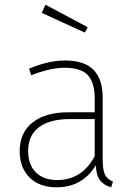

<svg xmlns="http://www.w3.org/2000/svg" viewBox="-20 -789 571 819"><path d="M354 -673 342 -650 158 -734 174 -769ZM418 -111Q418 -63 428 -43.5Q438 -24 462 -14L454 10Q422 1 406 -21Q390 -43 389 -84Q331 10 222 10Q148 10 106 -32Q64 -74 64 -144Q64 -224 119.5 -267Q175 -310 270 -310H384V-368Q384 -436 355 -468Q326 -500 255 -500Q195 -500 113 -468L104 -496Q187 -531 257 -531Q340 -531 379 -491Q418 -451 418 -371ZM224 -21Q330 -21 384 -123V-281H277Q193 -281 146.5 -246.5Q100 -212 100 -145Q100 -86 133 -53.5Q166 -21 224 -21Z"/></svg>

Font: Fira Sans UltraLight
Style: Regular
Weight: 200
Designer: Carrois Corporate & Edenspiekermann AG
Foundry: Carrois Corporate GbR & Edenspiekermann AG
Version: Version 4.106;PS 004.106;hotconv 1.0.70;makeotf.lib2.5.58329